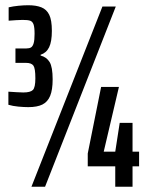

<svg xmlns="http://www.w3.org/2000/svg" viewBox="-20 -713 564 733"><path d="M88 -304Q71 -304 50 -306Q29 -308 12 -313V-363Q29 -362 44 -361Q59 -360 69 -360Q96 -360 105.5 -369.5Q115 -379 115 -414Q115 -452 107.5 -462.5Q100 -473 79 -473H39V-528H80Q92 -528 98.5 -532Q105 -536 108.5 -548Q112 -560 112 -584Q112 -609 108 -620Q104 -631 95 -634Q86 -637 66 -637Q56 -637 41.5 -636Q27 -635 13 -634V-685Q30 -689 50.5 -691Q71 -693 88 -693Q118 -693 138 -685Q158 -677 168 -656.5Q178 -636 178 -595Q178 -554 167.5 -532.5Q157 -511 135 -504V-501Q158 -495 169.5 -476Q181 -457 181 -410Q181 -370 171.5 -347Q162 -324 142 -314Q122 -304 88 -304ZM100 0 371 -688H422L152 0ZM420 0V-78H315V-127L366 -381H434L376 -134H420L437 -244H486V-134H511V-78H486V0Z"/></svg>

Font: Saira UltraCondensed
Style: Bold
Weight: 700
Width: 1
Designer: Hector Gatti with collaboration of the Omnibus-Type team
Foundry: Omnibus-Type
Version: Version 1.101